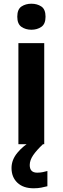

<svg xmlns="http://www.w3.org/2000/svg" viewBox="-20 -776 337 1033"><path d="M149 -756Q118 -756 95.5 -741Q73 -726 73 -686Q73 -647 95.5 -631.5Q118 -616 149 -616Q180 -616 202.5 -631.5Q225 -647 225 -686Q225 -726 202.5 -741Q180 -756 149 -756ZM218 -544H79V0H218ZM140 112Q140 86 158.5 59Q177 32 211 0L149 -17Q105 8 73.5 46Q42 84 42 128Q42 177 73.5 207Q105 237 161 237Q184 237 201.5 233.5Q219 230 235 226V144Q225 147 210.5 150Q196 153 180 153Q140 153 140 112Z"/></svg>

Font: Noto Sans UI
Style: Bold
Weight: 700
Designer: Monotype Design Team
Foundry: Monotype Imaging Inc.
Version: Version 1.901